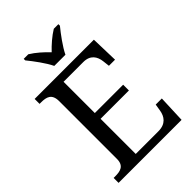

<svg xmlns="http://www.w3.org/2000/svg" viewBox="-266 -1043 1155 1155"><g transform="rotate(-45 311.5 -465.5)"><path d="M262 -771H357C378 -816 426 -880 457 -918V-931H418C380 -908 339 -872 309 -840C279 -872 239 -908 201 -931H162V-918C193 -880 241 -816 262 -771ZM38 0H574L581 -175H529L522 -132C515 -88 490 -50 427 -50H234V-349H475V-398H234V-664H402C462 -664 485 -626 490 -582L495 -539H547L542 -714H38V-672H51C96 -672 133 -663 133 -600V-109C133 -50 95 -42 51 -42H38Z"/></g></svg>

Font: Noto Fangsong KSS Rotated
Style: Regular
Weight: 400
Designer: LIU Zhao, ZHANG Congyu, Kushim JIANG
Foundry: Guyu Beijing Co. Ltd.
Version: Version 1.000;November 16, 2022;FontCreator 11.5.0.2427 64-b